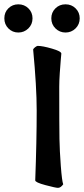

<svg xmlns="http://www.w3.org/2000/svg" viewBox="-115 -863 393 898"><path d="M125 -777.3Q125 -804.7 144 -823.7Q163.1 -842.8 191.4 -842.8Q219.7 -842.8 238.8 -823.7Q257.8 -804.7 257.8 -777.3Q257.8 -749 238.3 -730Q218.8 -710.9 191.4 -710.9Q164.1 -710.9 144.5 -730Q125 -749 125 -777.3ZM-29.3 -842.8Q-1 -842.8 18.1 -823.7Q37.1 -804.7 37.1 -777.3Q37.1 -749 17.6 -730Q-2 -710.9 -29.3 -710.9Q-56.6 -710.9 -75.7 -730Q-94.7 -749 -94.7 -777.3Q-94.7 -805.7 -75.7 -824.2Q-56.6 -842.8 -29.3 -842.8ZM162.1 -457Q162.1 -271.5 163.1 -212.9Q164.1 -158.2 169.4 -86.9Q174.8 -15.6 180.7 -1Q168.9 15.6 156.2 15.6Q145.5 15.6 97.7 2.9Q49.8 -9.8 49.8 -19.5Q56.6 -202.1 56.6 -345.7Q56.6 -457 40 -631.8Q42 -636.7 49.8 -642.6Q57.6 -648.4 61.5 -648.4Q84 -648.4 127.9 -635.7Q171.9 -623 171.9 -612.3Q171.9 -611.3 169.4 -585Q167 -558.6 164.6 -521.5Q162.1 -484.4 162.1 -457Z"/></svg>

Font: Crimson
Style: Bold
Weight: 700
Version: Version 0.8 ; ttfautohint (v1.00) -l 8 -r 50 -G 200 -x 14 -D